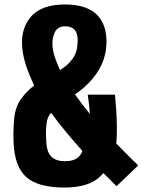

<svg xmlns="http://www.w3.org/2000/svg" viewBox="-20 -830 679 860"><path d="M268 10Q151 10 98.2 -36.5Q45.5 -83 41 -190Q40 -209 40 -221Q40 -233 40.5 -245.8Q41 -258.5 42 -280Q45 -344 71 -382Q97 -420 133 -447Q113.5 -487 100 -526Q86.5 -565 81 -603Q68.5 -694 115.8 -752Q163 -810 271 -810Q374.5 -810 420 -757.8Q465.5 -705.5 455 -610Q449 -563.5 424.5 -520.2Q400 -477 355 -437Q346 -429.5 336.2 -422Q326.5 -414.5 316 -407Q331 -385.5 348 -363.2Q365 -341 382 -320Q381.5 -337.5 379.2 -358.8Q377 -380 373 -406H495Q498 -377.5 500.5 -339.2Q503 -301 503.5 -261Q504 -221 501 -187Q530.5 -156.5 555.8 -131.5Q581 -106.5 599 -89L502 4Q487 -11 472.5 -25.5Q458 -40 443 -55Q425 -32.5 400 -18.2Q375 -4 342.2 3Q309.5 10 268 10ZM272 -108Q291.5 -108 306.8 -112.8Q322 -117.5 332.8 -127.8Q343.5 -138 349 -154Q311.5 -196 275.8 -238.8Q240 -281.5 209 -325Q200 -315.5 194.8 -302.8Q189.5 -290 188 -274Q186.5 -256.5 186 -245.2Q185.5 -234 186 -221Q186.5 -208 188 -186Q190.5 -148.5 210.2 -128.2Q230 -108 272 -108ZM249 -516Q276 -533.5 291.5 -550.2Q307 -567 314.2 -582Q321.5 -597 324 -609Q333 -655 322 -683.5Q311 -712 271 -712Q239 -712 226 -686.2Q213 -660.5 215 -626Q216.5 -601.5 225.8 -573.5Q235 -545.5 249 -516Z"/></svg>

Font: Big Shoulders Text Thin Black
Style: Regular
Weight: 900
Version: Version 2.002